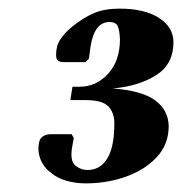

<svg xmlns="http://www.w3.org/2000/svg" viewBox="-20 -920 422 445"><path d="M179 -495Q155 -495 134 -501Q113 -507 99 -519Q86 -528 78 -542Q70 -556 69 -574Q69 -595 77 -602Q85 -609 98 -609H146L151 -600L147 -578Q142 -547 154.5 -536.5Q167 -526 183 -526Q212 -526 228.5 -552.5Q245 -579 245 -634Q245 -659 231 -673.5Q217 -688 178 -688H143L148 -719H165Q203 -719 230.5 -749Q258 -779 258 -829Q257 -851 252.5 -860Q248 -869 234 -869Q199 -869 190 -813L186 -784L178 -776H129Q120 -776 115 -779Q110 -782 110 -793Q110 -814 120 -829Q130 -844 147 -858Q173 -879 197.5 -889.5Q222 -900 257 -900Q315 -900 348.5 -878.5Q382 -857 382 -822Q382 -771 341.5 -745.5Q301 -720 241 -715Q309 -710 339.5 -687.5Q370 -665 371 -628Q371 -586 344 -556.5Q317 -527 273 -511Q229 -495 179 -495Z"/></svg>

Font: Spectral ExtraBold
Style: Italic
Weight: 800
Italic angle: -10°
Designer: Jean-Baptiste Levee
Foundry: Production Type
Version: Version 2.001